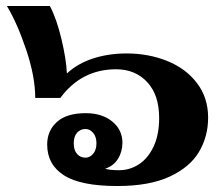

<svg xmlns="http://www.w3.org/2000/svg" viewBox="-20 -613 748 643"><path d="M138 -129Q138 -175 170.5 -204.5Q203 -234 267 -234Q322 -234 356 -206Q390 -178 390 -135Q390 -105 375 -81Q360 -57 332 -48Q347 -43 379 -43Q415 -43 445.5 -63Q476 -83 494.5 -122.5Q513 -162 513 -218Q513 -295 473 -338Q433 -381 369 -381Q253 -381 182 -285H98Q98 -356 68 -445.5Q38 -535 3 -593H147Q170 -549 186 -481.5Q202 -414 204 -367Q241 -401 292.5 -417.5Q344 -434 404 -434Q477 -434 539.5 -409Q602 -384 639.5 -335Q677 -286 677 -219Q677 -156 646.5 -104.5Q616 -53 548 -21.5Q480 10 373 10Q250 10 194 -26Q138 -62 138 -129ZM303 -133Q303 -155 292 -168Q281 -181 266 -181Q249 -181 238 -168.5Q227 -156 227 -133Q227 -110 238 -97.5Q249 -85 266 -85Q281 -85 292 -98Q303 -111 303 -133Z"/></svg>

Font: Trirong ExtraBold
Style: Regular
Weight: 800
Designer: Katatrad Team
Foundry: CadsonDemak
Version: Version 1.001